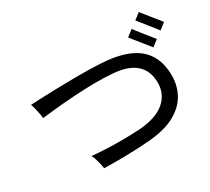

<svg xmlns="http://www.w3.org/2000/svg" viewBox="-135 -1027 1269 1158"><g transform="rotate(-20 500.0 -448.0)"><path d="M345 -41Q338 -62 324.5 -91.5Q311 -121 298 -136Q347 -140 403.5 -147.5Q460 -155 516.5 -165.5Q573 -176 623 -188Q740 -217 790.5 -278.5Q841 -340 824 -422Q791 -580 590 -560Q531 -555 460.5 -541.5Q390 -528 321 -511Q252 -494 194.5 -478Q137 -462 102 -451Q100 -462 92.5 -481.5Q85 -501 76.5 -520.5Q68 -540 61 -551Q84 -556 133 -567Q182 -578 248.5 -591.5Q315 -605 390 -618.5Q465 -632 539 -641Q706 -662 798.5 -612.5Q891 -563 917 -441Q933 -369 913 -303Q893 -237 830.5 -185Q768 -133 654 -103Q581 -84 497.5 -67.5Q414 -51 345 -41ZM948 -705Q943 -711 925.5 -726.5Q908 -742 887 -760.5Q866 -779 848.5 -794.5Q831 -810 826 -814L863 -855Q869 -850 886 -834.5Q903 -819 924.5 -800.5Q946 -782 963 -767Q980 -752 986 -747ZM873 -624Q868 -629 850.5 -644.5Q833 -660 811.5 -678.5Q790 -697 772.5 -712.5Q755 -728 750 -733L788 -774Q793 -768 810.5 -752.5Q828 -737 849 -718.5Q870 -700 887 -685Q904 -670 910 -665Z"/></g></svg>

Font: Zen Kaku Gothic Antique Medium
Style: Regular
Weight: 500
Designer: Yoshimichi Ohira
Foundry: Positype
Version: Version 1.002